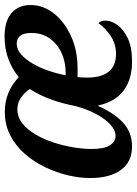

<svg xmlns="http://www.w3.org/2000/svg" viewBox="101 -688 597 839"><g transform="rotate(-90 399.5 -268.5)"><path d="M179 10Q112 10 76.5 -38.5Q41 -87 41 -173Q41 -219 53 -270Q65 -321 88.5 -370Q112 -419 147 -459Q182 -499 228 -522.5Q274 -546 331 -546Q417 -546 482 -485Q517 -514 561.5 -530.5Q606 -547 660 -547Q726 -547 761.5 -517Q797 -487 797 -433Q797 -379 761 -332.5Q725 -286 662 -257Q599 -228 519 -228H482Q480 -209 480 -184Q480 -125 505.5 -92.5Q531 -60 583 -60Q628 -60 663.5 -84.5Q699 -109 718 -137Q729 -126 729 -106Q729 -82 710.5 -55Q692 -28 652.5 -9Q613 10 551 10Q472 10 423 -27Q374 -64 358 -138H356Q323 -65 281 -27.5Q239 10 179 10ZM499 -280Q549 -280 588.5 -298.5Q628 -317 651.5 -350.5Q675 -384 675 -429Q675 -494 628 -494Q603 -494 581 -474.5Q559 -455 541 -424Q523 -393 510 -355Q497 -317 490 -280ZM225 -62Q250 -62 275 -85Q300 -108 321 -147.5Q342 -187 355 -235Q366 -292 383.5 -341.5Q401 -391 430 -437Q415 -460 392 -475.5Q369 -491 342 -491Q307 -491 279.5 -469Q252 -447 231 -411Q210 -375 196 -332Q182 -289 175 -245.5Q168 -202 168 -167Q168 -112 184 -87Q200 -62 225 -62Z"/></g></svg>

Font: Noto Serif SemiCondensed SemiBold
Style: Italic
Weight: 600
Width: 4
Italic angle: -12°
Designer: Monotype Design Team
Foundry: Monotype Imaging Inc.
Version: Version 2.014; ttfautohint (v1.8.4.7-5d5b)